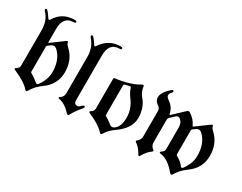

<svg xmlns="http://www.w3.org/2000/svg" viewBox="-82 -1150 2018 1602"><g transform="rotate(30 926.5 -348.5)"><path d="M17.1 -658.7Q17.1 -668 27.3 -668Q38.6 -668 77.6 -607.9Q83 -599.6 88.1 -599.6Q93.3 -599.6 97.7 -606.9Q157.7 -707 277.3 -707Q295.9 -707 295.9 -696Q295.9 -685.1 277.3 -685.1Q178.2 -685.1 178.2 -561V-437.5Q178.2 -431.2 180.7 -431.2Q183.1 -431.2 185.5 -433.1L296.4 -514.6Q307.6 -522.9 313.7 -522.9Q319.8 -522.9 319.8 -514.2Q319.8 -500.5 346.7 -475.6Q423.3 -403.8 423.3 -286.6Q423.3 -169.4 323.7 -98.1Q263.7 -55.2 231.4 2Q227.1 9.8 220.5 9.8Q213.9 9.8 207 1.5Q166.5 -46.9 54.7 -94.7Q44.4 -99.1 44.4 -104.2Q44.4 -109.4 56.6 -116.2Q79.1 -128.9 79.1 -154.8V-492.2Q79.1 -588.9 22.5 -645.5Q17.1 -650.9 17.1 -658.7ZM178.2 -149.9Q178.2 -144 184.1 -141.1Q215.8 -125 256.8 -90.3Q263.2 -85 269 -85Q274.9 -85 279.8 -91.3Q332.5 -160.6 332.5 -235.4Q332.5 -344.2 273.4 -408.7Q252 -432.1 236.6 -432.1Q221.2 -432.1 212.9 -425.8L184.1 -404.3Q178.2 -399.9 178.2 -393.6Z M459 -658.7Q459 -668 469.2 -668Q480.5 -668 519.5 -607.9Q524.9 -599.6 530 -599.6Q535.2 -599.6 539.6 -606.9Q605 -707 719.2 -707Q737.8 -707 737.8 -696Q737.8 -685.1 719.2 -685.1Q620.1 -685.1 620.1 -561V-129.9Q620.1 -94.7 653.8 -94.7Q666.5 -94.7 689 -118.7Q695.3 -125.5 700.2 -125.5Q711.4 -125.5 711.4 -115.2Q711.4 -110.8 705.6 -104Q654.8 -44.4 630.9 2.9Q627.4 9.8 622.1 9.8Q616.7 9.8 610.4 2.9Q547.9 -64 491.7 -70.8Q483.4 -71.8 483.4 -77.6Q483.4 -83.5 488.8 -86.4Q521 -104 521 -142.6V-492.2Q521 -582.5 464.4 -645.5Q459 -650.9 459 -658.7Z M775.9 -116.2Q798.3 -128.9 798.3 -154.8V-441.4Q798.3 -450.2 806.2 -451.2Q951.7 -469.2 1029.3 -519Q1035.2 -522.9 1042 -522.9Q1048.8 -522.9 1050.3 -513.2Q1057.6 -460 1085.9 -427.7Q1144.5 -361.8 1144.5 -261.2Q1144.5 -161.6 1029.8 -82Q977.5 -45.9 950.7 0.5Q945.3 9.8 939.5 9.8Q933.6 9.8 926.3 1.5Q882.8 -47.9 773.9 -94.7Q763.7 -99.1 763.7 -104.2Q763.7 -109.4 775.9 -116.2ZM897.5 -149.9Q897.5 -144 903.3 -141.1Q929.7 -127.4 972.2 -94.2Q980.5 -87.9 991 -87.9Q1001.5 -87.9 1015.1 -98.1Q1058.6 -129.9 1058.6 -214.8Q1058.6 -299.8 1004.9 -371.1Q974.1 -413.1 965.3 -444.3Q961.4 -458.5 954.6 -458.5Q947.8 -458.5 941.4 -456.1Q929.2 -451.7 906.7 -446.8Q897.5 -444.8 897.5 -435.5Z M1198.2 -493.7Q1198.2 -542.5 1264.6 -601.1Q1272.9 -608.4 1278.3 -608.4Q1287.1 -608.4 1287.1 -598.6Q1287.1 -592.8 1280.8 -586.4Q1263.7 -569.3 1263.7 -552Q1263.7 -534.7 1292 -515.6Q1343.3 -480.5 1353 -423.8Q1354.5 -416.5 1357.4 -416.5Q1360.4 -416.5 1363.8 -419.4L1469.2 -518.1Q1474.6 -522.9 1480.5 -522.9Q1486.3 -522.9 1491.7 -519.5Q1546.9 -484.4 1568.4 -434.1Q1570.8 -428.7 1573.5 -428.7Q1576.2 -428.7 1578.6 -430.7L1692.9 -514.6Q1704.1 -522.9 1710.2 -522.9Q1716.3 -522.9 1716.3 -514.2Q1716.3 -500.5 1743.2 -475.6Q1819.8 -403.8 1819.8 -286.6Q1819.8 -169.4 1720.2 -98.1Q1660.2 -55.2 1627.9 2Q1623.5 9.8 1616.9 9.8Q1610.4 9.8 1603.5 1.5Q1526.4 -91.3 1454.6 -97.2Q1442.9 -98.1 1442.9 -105.2Q1442.9 -112.3 1454.1 -119.1Q1475.6 -131.8 1475.6 -154.8V-361.8Q1475.6 -410.2 1444.8 -432.1Q1435.1 -439 1425.8 -439Q1416.5 -439 1408.7 -431.6L1365.2 -390.6Q1356 -381.8 1356 -369.1V-149.9Q1356 -116.2 1385.3 -94.7Q1390.6 -90.8 1390.6 -86.7Q1390.6 -82.5 1384.3 -78.1Q1345.2 -51.3 1316.4 1Q1311.5 9.8 1306.4 9.8Q1301.3 9.8 1296.4 1Q1267.6 -51.3 1228.5 -78.1Q1222.2 -82.5 1222.2 -86.7Q1222.2 -90.8 1227.5 -94.7Q1256.8 -116.2 1256.8 -149.9V-396Q1256.8 -419.9 1238.3 -432.1Q1198.2 -458 1198.2 -493.7ZM1574.7 -162.6Q1574.7 -153.3 1585 -148.4Q1625 -127.9 1653.8 -90.8Q1659.7 -83.5 1665 -83.5Q1670.4 -83.5 1676.3 -91.3Q1729 -161.6 1729 -235.4Q1729 -344.2 1669.9 -408.7Q1648.4 -432.1 1633.1 -432.1Q1617.7 -432.1 1609.4 -425.8L1580.6 -404.3Q1574.7 -399.9 1574.7 -393.6Z"/></g></svg>

Font: UnifrakturMaguntia
Style: Book
Weight: 400
Designer: j. 'mach' wust, Gerrit Ansmann, Georg Duffner, based on a font by Peter Wiegel, original typeface by Carl Albert Fahrenw
Version: Version 2017-03-19